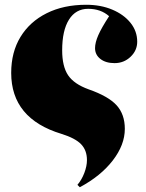

<svg xmlns="http://www.w3.org/2000/svg" viewBox="-20 -557 611 806"><path d="M315 229 305 219Q323 198 334 169Q345 140 345 115Q345 74 320.5 48.5Q296 23 238 5Q27 -59 27 -251Q27 -338 66 -402Q105 -466 176 -501.5Q247 -537 342 -537Q403 -537 451.5 -516.5Q500 -496 528 -461Q556 -426 556 -382Q556 -345 528 -318.5Q500 -292 461 -292Q424 -292 401.5 -309.5Q379 -327 379 -355Q379 -378 392.5 -409Q406 -440 438 -489Q403 -520 350 -520Q298 -520 269.5 -474.5Q241 -429 241 -346Q241 -278 266 -241Q291 -204 352 -182Q435 -153 469.5 -115Q504 -77 504 -16Q504 51 453.5 116.5Q403 182 315 229Z"/></svg>

Font: Display Black
Style: Regular
Weight: 900
Designer: Latin by Veronika Burian and Jose Scaglione. Greek by Irene Vlachou. Cyrillic by Vera Evstafieva.
Foundry: TypeTogether
Version: Version 3.002